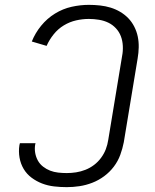

<svg xmlns="http://www.w3.org/2000/svg" viewBox="-20 -763 640 791"><path d="M255 8Q229 8 203 5Q177 2 153.5 -7Q130 -16 110 -31Q90 -46 77.5 -67Q65 -88 60.5 -113.5Q56 -139 60 -165Q61 -167 61 -169Q61 -171 62 -173H126Q126 -172 126 -170.5Q126 -169 125 -168Q122 -150 125 -133Q128 -116 136 -101.5Q144 -87 157.5 -76.5Q171 -66 186.5 -60Q202 -54 219.5 -52Q237 -50 255 -50Q274 -50 293.5 -53Q313 -56 332 -63.5Q351 -71 367.5 -83.5Q384 -96 396.5 -113Q409 -130 416 -148.5Q423 -167 426 -187L483 -532Q487 -552 486 -573.5Q485 -595 478 -613.5Q471 -632 457.5 -646.5Q444 -661 426.5 -669.5Q409 -678 388 -681.5Q367 -685 346 -685Q320 -685 293.5 -679Q267 -673 243 -658.5Q219 -644 201 -621.5Q183 -599 172 -574L111 -592Q125 -627 149.5 -657Q174 -687 206.5 -707Q239 -727 275 -735Q311 -743 346 -743Q369 -743 392 -740.5Q415 -738 436 -731.5Q457 -725 475.5 -714Q494 -703 508.5 -688Q523 -673 533 -653.5Q543 -634 547.5 -612.5Q552 -591 551.5 -568Q551 -545 547 -522L490 -177Q485 -151 475.5 -125Q466 -99 449 -76.5Q432 -54 409 -37Q386 -20 360 -10Q334 0 307.5 4Q281 8 255 8Z"/></svg>

Font: Iosevka Curly Light Extended
Style: Italic
Weight: 300
Width: 7
Italic angle: -9°
Monospace: yes
Designer: Belleve Invis
Foundry: Belleve Invis
Version: Version 11.1.0; ttfautohint (v1.8.3)